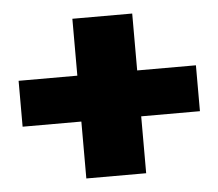

<svg xmlns="http://www.w3.org/2000/svg" viewBox="-40 -580 592 521"><g transform="rotate(-5 256.5 -319.5)"><path d="M498 -382V-257H338V-102H175V-257H15V-382H175V-537H338V-382Z"/></g></svg>

Font: Teko
Style: Bold
Weight: 700
Designer: Manushi Parikh, Jonny Pinhorn
Foundry: Indian Type Foundry
Version: Version 1.106;PS 1.0;hotconv 1.0.78;makeotf.lib2.5.61930; tt